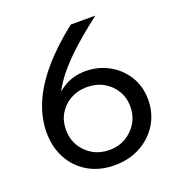

<svg xmlns="http://www.w3.org/2000/svg" viewBox="-132 -826 890 953"><g transform="rotate(-20 313.5 -349.5)"><path d="M314 16Q235 16 175.5 -18.5Q116 -53 83 -113.5Q50 -174 50 -252Q50 -329 83 -406.5Q116 -484 182 -561Q248 -638 346 -715H476Q378 -640 313.5 -578Q249 -516 212.5 -461Q176 -406 159 -351L141 -360Q169 -411 219.5 -442Q270 -473 334 -473Q401 -473 457 -442.5Q513 -412 546.5 -358Q580 -304 580 -234Q580 -163 545.5 -106.5Q511 -50 451 -17Q391 16 314 16ZM314 -64Q364 -64 402 -86.5Q440 -109 462.5 -146.5Q485 -184 485 -232Q485 -279 462.5 -316Q440 -353 402 -374.5Q364 -396 314 -396Q266 -396 227.5 -374.5Q189 -353 167 -316Q145 -279 145 -232Q145 -184 167 -146.5Q189 -109 227.5 -86.5Q266 -64 314 -64Z"/></g></svg>

Font: Wix Madefor Display Medium
Style: Regular
Weight: 500
Designer: Dalton Maag Ltd
Foundry: Dalton Maag Ltd
Version: Version 3.100